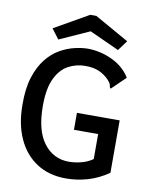

<svg xmlns="http://www.w3.org/2000/svg" viewBox="-89 -862 728 938"><g transform="rotate(10 275.0 -393.0)"><path d="M303 11Q219 11 158 -28.5Q97 -68 64.5 -139.5Q32 -211 32 -307Q31 -387 49 -443.5Q67 -500 96.5 -537Q126 -574 162 -594.5Q198 -615 234.5 -623.5Q271 -632 301 -632Q365 -631 423 -603Q481 -575 511 -525L450 -466L443 -459L437 -466Q437 -474 434 -481Q431 -488 420 -500Q398 -523 370 -535Q342 -547 302 -547Q257 -547 218 -526Q179 -505 155 -455Q131 -405 131 -319Q131 -197 178.5 -134.5Q226 -72 303 -72Q332 -72 364 -80Q396 -88 421 -106V-230H301V-314H513V-54Q464 -20 411 -4.5Q358 11 303 11ZM149 -651 112 -700 282 -797H312L482 -701L445 -651L298 -718Z"/></g></svg>

Font: Inconsolata SemiExpanded SemiBold
Style: Regular
Weight: 600
Width: 6
Monospace: yes
Designer: Raph Levien, Cyreal, Brenton Simpson
Foundry: Raph Levien, Cyreal, Google
Version: Version 3.001; ttfautohint (v1.8.2.53-6de2)